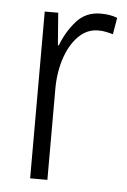

<svg xmlns="http://www.w3.org/2000/svg" viewBox="-45 -575 405 610"><g transform="rotate(5 158.0 -270.5)"><path d="M252 -541Q265 -541 279 -539Q293 -537 305 -532L296 -479Q286 -482 274 -484.5Q262 -487 249 -487Q212 -487 184.5 -458.5Q157 -430 142.5 -383.5Q128 -337 129 -282V0H74V-532H117L125 -429H128Q144 -472 174 -506.5Q204 -541 252 -541Z"/></g></svg>

Font: Noto Sans Lao UI Cond Light
Style: Regular
Weight: 300
Width: 3
Designer: Monotype Design Team
Foundry: Monotype Imaging Inc.
Version: Version 2.000; ttfautohint (v1.8.4.7-5d5b)